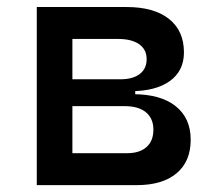

<svg xmlns="http://www.w3.org/2000/svg" viewBox="-20 -538 626 558"><path d="M183.6 0V-92.8H349.6Q385.7 -92.8 405.8 -110.6Q425.8 -128.4 425.8 -161.1Q425.8 -193.8 404.1 -211.7Q382.3 -229.5 342.8 -229.5H173.8V-264.2H367.2Q446.8 -264.2 490.5 -229.5Q534.2 -194.8 534.2 -131.8Q534.2 -68.8 493.2 -34.4Q452.1 0 377.9 0ZM86.9 0V-517.6H190.4V0ZM150.4 -243.2V-291H373V-243.2ZM173.8 -272.9V-307.6H330.1Q366.2 -307.6 386.2 -323Q406.2 -338.4 406.2 -366.2Q406.2 -394 384.5 -409.4Q362.8 -424.8 323.2 -424.8H183.6V-517.6H347.7Q427.2 -517.6 470.9 -483.2Q514.6 -448.7 514.6 -385.7Q514.6 -332 473.6 -302.5Q432.6 -272.9 358.4 -272.9Z"/></svg>

Font: Cascadia Mono
Style: Regular
Weight: 400
Monospace: yes
Designer: Aaron Bell
Foundry: Saja Typeworks
Version: Version 2404.023